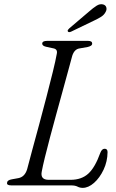

<svg xmlns="http://www.w3.org/2000/svg" viewBox="-20 -898 564 930"><path d="M324.5 0H35Q11 0 14.5 -13.5Q15 -25.5 37.5 -29.5L68 -35Q100 -40.5 111.5 -78.5Q120.5 -113.5 136 -170.8Q151.5 -228 169.8 -295.2Q188 -362.5 205.2 -429Q222.5 -495.5 236 -550.5Q249.5 -605.5 255 -637Q260 -659 240 -663.5L203 -671.5Q184.5 -676 184.5 -686.5Q184.5 -700 208 -700H406.5Q426.5 -700 426.5 -687Q426.5 -680.5 420.2 -676.5Q414 -672.5 405 -670.5L365.5 -663.5Q340.5 -660 330 -628Q322.5 -600 310.2 -555Q298 -510 283 -455.5Q268 -401 252.2 -343.5Q236.5 -286 222.2 -232.5Q208 -179 197.5 -136Q187 -93 182.5 -68.5Q173.5 -27 216 -27H322Q375 -27 407.8 -57Q440.5 -87 466 -158Q473.5 -177.5 487 -177.5Q501 -177.5 501 -161Q500.5 -116 481.8 -76.2Q463 -36.5 435.5 -12.2Q408 12 380.5 12Q367 12 355.5 6Q344 0 324.5 0ZM410 -841Q431.5 -860 447.8 -870.2Q464 -880.5 479.5 -876.5Q492 -873 495 -862Q498 -851 491.5 -840Q484.5 -826 470 -816.8Q455.5 -807.5 436 -798.5L324 -744.5Q312 -739.5 308.5 -746Q306.5 -749.5 309.2 -753.5Q312 -757.5 316 -761Z"/></svg>

Font: Fraunces 9pt S000 Light
Style: Italic
Weight: 300
Italic angle: -16°
Version: Version 1.000; ttfautohint (v1.8.3)